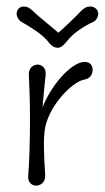

<svg xmlns="http://www.w3.org/2000/svg" viewBox="-20 -567 322 591"><path d="M267.1 -499.5C275.9 -503.9 282.2 -514.2 282.2 -525.4C282.2 -538.1 270.5 -546.9 257.8 -546.9C246.6 -546.9 238.8 -542.5 227.5 -531.2C216.8 -519.5 175.3 -478 142.6 -452.1L173.8 -453.6C145.5 -480 99.1 -515.1 83.5 -531.2C70.8 -543 64.5 -546.9 52.2 -546.9C41.5 -546.9 31.2 -538.1 31.2 -524.9C31.2 -515.6 37.1 -504.9 46.4 -499.5C71.8 -484.9 109.4 -461.9 125 -442.4C135.3 -429.7 144 -419.9 157.7 -419.9C168.9 -419.9 178.7 -430.7 187.5 -441.9C206.5 -466.3 240.7 -487.8 267.1 -499.5ZM238.8 -321.8C259.8 -325.2 265.1 -340.3 265.1 -352.1C265.1 -365.2 257.8 -376.5 240.2 -376.5C201.7 -376.5 132.3 -304.7 104.5 -218.8L108.4 -202.1C113.8 -282.2 119.1 -317.9 120.6 -337.9C122.1 -358.4 108.4 -368.2 95.7 -368.2C83 -368.2 67.9 -357.9 68.8 -337.9C70.8 -298.3 72.3 -248 72.3 -198.2C72.3 -136.7 70.3 -67.4 66.9 -25.9C64.9 -5.9 78.1 4.4 90.8 4.4C105.5 4.4 120.6 -6.8 119.1 -28.3C116.7 -60.5 115.2 -95.7 115.2 -126.5C115.2 -139.2 115.7 -147.5 117.2 -162.6C124.5 -234.9 200.2 -314.9 238.8 -321.8Z"/></svg>

Font: Pompiere 
Style: Regular
Weight: 400
Designer: Karolina Lach
Foundry: Sorkin Type Co.
Version: Version 1.001